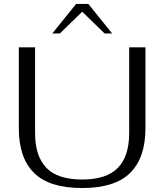

<svg xmlns="http://www.w3.org/2000/svg" viewBox="-20 -939 829 969"><path d="M75 -291V-700H157V-268Q157 -151 214 -92Q271 -33 395 -33Q517 -33 574.5 -91.5Q632 -150 632 -268V-700H714V-291Q714 -143 637 -66.5Q560 10 395 10Q229 10 152 -66Q75 -142 75 -291ZM364 -919H426L546 -770H508L395 -880L282 -770H244Z"/></svg>

Font: Fahkwang Light
Style: Regular
Weight: 300
Version: Version 1.000; ttfautohint (v1.6)